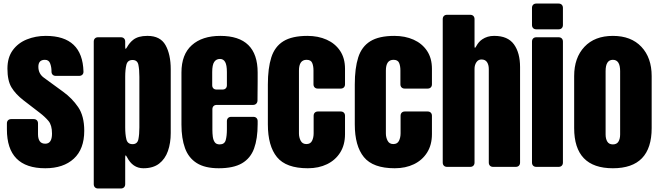

<svg xmlns="http://www.w3.org/2000/svg" viewBox="-20 -943 3732 1085"><path d="M19 -245.6Q19 -256.8 25.6 -263.4Q32.2 -270 43.5 -270H170.4Q181.6 -270 188.2 -263.4Q194.8 -256.8 194.8 -245.6V-184.1Q194.8 -159.2 204.6 -145Q214.4 -130.9 235.8 -130.9Q273.9 -130.9 273.9 -188Q273.9 -235.8 253.9 -259.5Q233.9 -283.2 205.1 -305.2L111.8 -377Q67.9 -411.1 44.9 -449.2Q22 -487.3 22 -555.2Q22 -618.2 52 -659.2Q82 -700.2 131.6 -720.2Q181.2 -740.2 238.8 -740.2Q446.3 -740.2 451.7 -538.6Q452.1 -527.3 445.3 -520.8Q438.5 -514.2 427.2 -514.2H295.4Q284.2 -514.2 277.6 -520.8Q271 -527.3 271 -538.6V-542Q271 -564 263.4 -584.5Q255.9 -605 233.9 -605Q196.8 -605 196.8 -565.9Q196.8 -526.4 228 -503.9L336.4 -424.8Q387.2 -388.2 421.6 -337.9Q456.1 -287.6 456.1 -204.1Q456.1 -100.6 397.2 -46.4Q338.4 7.8 235.8 7.8Q19 7.8 19 -211.9Z M534.2 122.1Q522.9 122.1 516.4 115.5Q509.8 108.9 509.8 97.7V-708Q509.8 -719.2 516.4 -725.8Q522.9 -732.4 534.2 -732.4H663.1Q674.3 -732.4 680.9 -725.8Q687.5 -719.2 687.5 -708V-678.7Q687.5 -667 689.9 -667Q692.4 -667 697.8 -676.3Q711.9 -701.7 732.4 -717.8Q760.7 -740.2 812 -740.2Q813 -740.2 814 -740.2Q885.7 -740.2 915.3 -688Q944.8 -635.7 944.8 -551.3V-190.9Q944.8 -134.8 929 -89.6Q913.1 -44.4 879.2 -18.3Q845.2 7.8 790.5 7.8Q729.5 7.8 697.3 -55.7Q692.4 -64.9 689.9 -64.9Q687.5 -64.9 687.5 -53.7V97.7Q687.5 108.9 680.9 115.5Q674.3 122.1 663.1 122.1ZM729 -128.4Q756.3 -128.4 762 -155.8Q767.6 -183.1 767.6 -223.1V-509.3Q767.6 -549.8 762 -576.9Q756.3 -604 729 -604Q700.7 -604 694.1 -576.4Q687.5 -548.8 687.5 -509.3V-223.1Q687.5 -183.6 694.1 -156Q700.7 -128.4 729 -128.4Z M1435.1 -374.5Q1434.6 -363.3 1427.7 -356.7Q1420.9 -350.1 1409.7 -350.1H1204.6Q1193.4 -350.1 1186.8 -343.5Q1180.2 -336.9 1180.2 -325.7V-208.5Q1180.2 -189 1182.6 -170.2Q1185.1 -151.4 1193.6 -139.2Q1202.1 -127 1221.2 -127Q1248.5 -127 1255.4 -150.6Q1262.2 -174.3 1262.2 -212.4V-258.3Q1262.2 -269.5 1268.8 -276.1Q1275.4 -282.7 1286.6 -282.7H1411.6Q1422.9 -282.7 1429.4 -276.1Q1436 -269.5 1436 -258.3V-241.2Q1436 -159.2 1415.8 -103.8Q1395.5 -48.3 1347.4 -20.3Q1299.3 7.8 1216.3 7.8Q1138.2 7.8 1091.8 -21.5Q1045.4 -50.8 1025.4 -106Q1005.4 -161.1 1005.4 -238.8V-533.2Q1005.4 -635.3 1064 -687.7Q1122.6 -740.2 1225.1 -740.2Q1436 -740.2 1436 -533.2V-480ZM1179.2 -461.4Q1179.2 -450.2 1185.8 -443.6Q1192.4 -437 1203.6 -437H1237.8Q1249 -437 1255.6 -443.6Q1262.2 -450.2 1262.2 -461.4V-535.6Q1262.2 -575.2 1252.4 -592.5Q1242.7 -609.9 1223.1 -609.9Q1202.1 -609.9 1190.7 -593.3Q1179.2 -576.7 1179.2 -535.6Z M1929.7 -466.8Q1929.7 -455.6 1923.1 -449Q1916.5 -442.4 1905.3 -442.4H1775.9Q1764.6 -442.4 1758.1 -449Q1751.5 -455.6 1751.5 -466.8V-544.9Q1751.5 -570.3 1744.1 -587.6Q1736.8 -605 1712.4 -605Q1669.4 -605 1669.4 -543.9V-189Q1669.4 -166.5 1679.2 -147.7Q1689 -128.9 1711.4 -128.9Q1734.4 -128.9 1743.4 -147.2Q1752.4 -165.5 1752.4 -189.9V-288.6Q1752.4 -299.8 1759 -306.4Q1765.6 -313 1776.9 -313H1905.3Q1916.5 -313 1923.1 -306.4Q1929.7 -299.8 1929.7 -288.6V-185.1Q1929.7 -124.5 1902.6 -81.3Q1875.5 -38.1 1828.1 -15.1Q1780.8 7.8 1719.7 7.8Q1596.7 7.8 1545.2 -55.2Q1493.7 -118.2 1493.7 -240.2V-465.8Q1493.7 -557.6 1513.2 -618.7Q1532.7 -679.7 1581.5 -710Q1630.4 -740.2 1717.3 -740.2Q1777.8 -740.2 1825.9 -718.8Q1874 -697.3 1901.9 -655.8Q1929.7 -614.3 1929.7 -554.2Z M2420.9 -466.8Q2420.9 -455.6 2414.3 -449Q2407.7 -442.4 2396.5 -442.4H2267.1Q2255.9 -442.4 2249.3 -449Q2242.7 -455.6 2242.7 -466.8V-544.9Q2242.7 -570.3 2235.4 -587.6Q2228 -605 2203.6 -605Q2160.6 -605 2160.6 -543.9V-189Q2160.6 -166.5 2170.4 -147.7Q2180.2 -128.9 2202.6 -128.9Q2225.6 -128.9 2234.6 -147.2Q2243.7 -165.5 2243.7 -189.9V-288.6Q2243.7 -299.8 2250.2 -306.4Q2256.8 -313 2268.1 -313H2396.5Q2407.7 -313 2414.3 -306.4Q2420.9 -299.8 2420.9 -288.6V-185.1Q2420.9 -124.5 2393.8 -81.3Q2366.7 -38.1 2319.3 -15.1Q2272 7.8 2210.9 7.8Q2087.9 7.8 2036.4 -55.2Q1984.9 -118.2 1984.9 -240.2V-465.8Q1984.9 -557.6 2004.4 -618.7Q2023.9 -679.7 2072.8 -710Q2121.6 -740.2 2208.5 -740.2Q2269 -740.2 2317.1 -718.8Q2365.2 -697.3 2393.1 -655.8Q2420.9 -614.3 2420.9 -554.2Z M2506.3 0Q2495.1 0 2488.5 -6.6Q2481.9 -13.2 2481.9 -24.4V-835Q2481.9 -846.2 2488.5 -852.8Q2495.1 -859.4 2506.3 -859.4H2637.2Q2648.4 -859.4 2655 -852.8Q2661.6 -846.2 2661.6 -835V-684.1Q2661.6 -672.9 2664.1 -672.9Q2666.5 -672.9 2671.4 -682.1Q2684.6 -707 2705.1 -720.7Q2733.9 -740.2 2771.5 -740.2Q2772.5 -740.2 2773.4 -740.2Q2849.6 -740.2 2884.3 -692.4Q2918.9 -644.5 2918.9 -564V-24.4Q2918.9 -13.2 2912.4 -6.6Q2905.8 0 2894.5 0H2766.6Q2755.4 0 2748.8 -6.6Q2742.2 -13.2 2742.2 -24.4V-552.7Q2742.2 -576.7 2732.2 -591.8Q2722.2 -606.9 2700.7 -606.9Q2682.6 -606.9 2672.1 -591.3Q2661.6 -575.7 2661.6 -554.2V-24.4Q2661.6 -13.2 2655 -6.6Q2648.4 0 2637.2 0Z M3010.7 -777.3Q2999.5 -777.3 2992.9 -783.9Q2986.3 -790.5 2986.3 -801.8V-898.4Q2986.3 -909.7 2992.9 -916.3Q2999.5 -922.9 3010.7 -922.9H3136.7Q3147.9 -922.9 3154.5 -916.3Q3161.1 -909.7 3161.1 -898.4V-801.8Q3161.1 -790.5 3154.5 -783.9Q3147.9 -777.3 3136.7 -777.3ZM3010.7 0Q2999.5 0 2992.9 -6.6Q2986.3 -13.2 2986.3 -24.4V-708Q2986.3 -719.2 2992.9 -725.8Q2999.5 -732.4 3010.7 -732.4H3136.7Q3147.9 -732.4 3154.5 -725.8Q3161.1 -719.2 3161.1 -708V-24.4Q3161.1 -13.2 3154.5 -6.6Q3147.9 0 3136.7 0Z M3443.4 7.8Q3224.6 7.8 3224.6 -219.2V-513.2Q3224.6 -616.7 3282.7 -678.5Q3340.8 -740.2 3443.4 -740.2Q3546.4 -740.2 3604.5 -678.5Q3662.6 -616.7 3662.6 -513.2V-219.2Q3662.6 7.8 3443.4 7.8ZM3443.4 -127Q3465.3 -127 3474.9 -142.8Q3484.4 -158.7 3484.4 -183.1V-541Q3484.4 -605 3443.4 -605Q3402.3 -605 3402.3 -541V-183.1Q3402.3 -158.7 3411.9 -142.8Q3421.4 -127 3443.4 -127Z"/></svg>

Font: Fz Anton Round
Style: Regular
Weight: 400
Designer: Vernon Adams
Foundry: Vernon Adams
Version: Version 2.0 Mod + VH boi FontZin